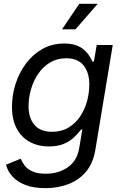

<svg xmlns="http://www.w3.org/2000/svg" viewBox="-20 -776 643 1011"><path d="M218.8 214.8Q156.7 214.8 113.8 198Q70.8 181.2 45.4 153.1Q20 125 11.7 91.3L88.9 59.6Q96.2 77.1 109.9 95.5Q123.5 113.8 149.9 126.2Q176.3 138.7 220.7 138.7Q288.6 138.7 337.2 104.7Q385.7 70.8 397 4.4L413.6 -95.2L407.2 -93.8Q392.6 -74.7 370.8 -54Q349.1 -33.2 317.1 -19Q285.2 -4.9 237.8 -4.9Q179.7 -4.9 135.7 -29.3Q91.8 -53.7 67.4 -100.3Q43 -147 43 -212.4Q43 -274.9 62 -334.2Q81.1 -393.6 116.7 -441.4Q152.3 -489.3 203.4 -518.1Q254.4 -546.9 318.4 -546.9Q355.5 -546.9 381.3 -537.4Q407.2 -527.8 423.8 -512.7Q440.4 -497.6 450.7 -481.2Q460.9 -464.8 466.8 -451.2L474.6 -453.1L489.3 -539.1H573.7L481.9 14.2Q469.7 85.4 431.6 129.6Q393.6 173.8 338.1 194.3Q282.7 214.8 218.8 214.8ZM253.4 -82Q303.2 -82 339.8 -103.8Q376.5 -125.5 401.1 -161.6Q425.8 -197.8 438 -241.9Q450.2 -286.1 450.2 -331.1Q450.2 -394.5 419.7 -431.9Q389.2 -469.2 328.6 -469.2Q281.2 -469.2 244.4 -447.3Q207.5 -425.3 182.1 -388.7Q156.7 -352.1 143.6 -307.1Q130.4 -262.2 130.4 -216.3Q130.4 -154.3 161.6 -118.2Q192.9 -82 253.4 -82ZM306.6 -621.6 397.5 -755.9H494.6L377.4 -621.6Z"/></svg>

Font: Inter 18pt
Style: Italic
Weight: 400
Italic angle: -9.3988°
Designer: Rasmus Andersson
Foundry: rsms
Version: Version 4.001;git-66647c0bb